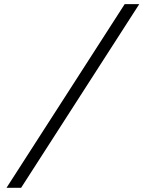

<svg xmlns="http://www.w3.org/2000/svg" viewBox="-20 -806 686 919"><path d="M11.2 92.8H81.1L646.5 -786.1H576.7Z"/></svg>

Font: Cascadia Mono NF Light
Style: Italic
Weight: 300
Italic angle: -10°
Monospace: yes
Designer: Aaron Bell
Foundry: Saja Typeworks
Version: Version 2404.023